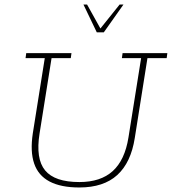

<svg xmlns="http://www.w3.org/2000/svg" viewBox="-20 -818 760 849"><path d="M331 11Q249 11 199 -15.5Q149 -42 131 -95Q113 -148 125 -228L178 -561H93L96 -583H296L293 -561H208L155 -228Q137 -116 179.5 -64.5Q222 -13 331 -13Q425 -13 478.5 -61.5Q532 -110 548 -210L604 -561H519L522 -583H720L717 -561H632L576 -208Q559 -99 498.5 -44Q438 11 331 11ZM408 -675 349 -798H365L424 -692L509 -798H526L439 -675Z"/></svg>

Font: Rokkitt SemiBold Thin
Style: Italic
Weight: 250
Italic angle: -9°
Version: Version 3.103